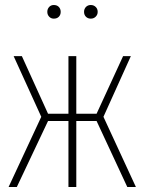

<svg xmlns="http://www.w3.org/2000/svg" viewBox="-20 -743 574 763"><path d="M193.8 -723.1Q206.5 -723.1 213.9 -715.3Q221.2 -707.5 221.2 -695.8Q221.2 -684.1 213.9 -676.5Q206.5 -668.9 193.8 -668.9Q182.6 -668.9 175.3 -676.8Q168 -684.6 168 -695.8Q168 -707.5 175.3 -715.3Q182.6 -723.1 193.8 -723.1ZM368.2 -695.8Q368.2 -684.6 360.4 -676.8Q352.5 -668.9 340.8 -668.9Q329.1 -668.9 321.5 -676.5Q314 -684.1 314 -695.8Q314 -707.5 321.5 -715.3Q329.1 -723.1 340.8 -723.1Q352.5 -723.1 360.4 -715.3Q368.2 -707.5 368.2 -695.8ZM500 -520 391.1 -278.8 520 0H485.8L363.8 -262.2H283.2V0H252V-262.2H170.9L46.9 0H14.2L144 -278.8L34.2 -520H66.9L170.9 -291H252V-520H283.2V-291H363.8L469.2 -520Z"/></svg>

Font: Fira Sans Compressed UltraLight
Style: Regular
Weight: 200
Width: 1
Designer: Carrois Corporate & Edenspiekermann AG
Foundry: Carrois Corporate GbR & Edenspiekermann AG
Version: Version 4.203;PS 004.203;hotconv 1.0.88;makeotf.lib2.5.64775